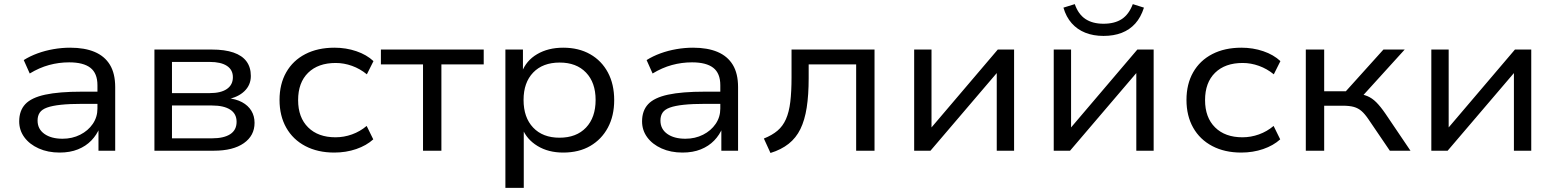

<svg xmlns="http://www.w3.org/2000/svg" viewBox="-20 -730 7533 930"><path d="M269 9Q212 9 167.5 -11Q123 -31 98 -65Q73 -99 73 -142Q73 -194 102.5 -225.5Q132 -257 199 -271.5Q266 -286 377 -286H467V-227H380Q317 -227 275 -222.5Q233 -218 208 -209Q183 -200 172.5 -184.5Q162 -169 162 -146Q162 -105 195 -81.5Q228 -58 283 -58Q330 -58 368.5 -77.5Q407 -97 429.5 -130Q452 -163 452 -204V-317Q452 -375 418 -401.5Q384 -428 315 -428Q265 -428 217.5 -415Q170 -402 124 -374L95 -439Q125 -458 162 -471.5Q199 -485 239.5 -492Q280 -499 320 -499Q390 -499 438.5 -478.5Q487 -458 512.5 -416Q538 -374 538 -308V0H457V-112H463Q449 -77 422.5 -49.5Q396 -22 357.5 -6.5Q319 9 269 9Z M728 0V-490H1006Q1069 -490 1111 -475.5Q1153 -461 1174 -432.5Q1195 -404 1195 -362Q1195 -318 1163.5 -288Q1132 -258 1079 -249L1080 -255Q1123 -251 1152.5 -235Q1182 -219 1197.5 -193.5Q1213 -168 1213 -135Q1213 -73 1161 -36.5Q1109 0 1016 0ZM813 -60H1007Q1064 -60 1095 -80Q1126 -100 1126 -140Q1126 -179 1095 -199Q1064 -219 1007 -219H813ZM813 -279H996Q1050 -279 1079 -299Q1108 -319 1108 -356Q1108 -392 1079 -411Q1050 -430 996 -430H813Z M1599 9Q1519 9 1459 -22.5Q1399 -54 1366.5 -111.5Q1334 -169 1334 -246Q1334 -323 1366.5 -380Q1399 -437 1459 -468Q1519 -499 1600 -499Q1656 -499 1706 -482Q1756 -465 1789 -434L1757 -370Q1724 -397 1685 -411Q1646 -425 1606 -425Q1521 -425 1472.5 -377.5Q1424 -330 1424 -245Q1424 -161 1472.5 -113Q1521 -65 1605 -65Q1646 -65 1685 -79Q1724 -93 1756 -120L1788 -55Q1755 -25 1705.5 -8Q1656 9 1599 9Z M2029 0V-418H1825V-490H2323V-418H2118V0Z M2428 180V-490H2513V-379H2507Q2528 -436 2581.5 -467.5Q2635 -499 2708 -499Q2783 -499 2838.5 -467.5Q2894 -436 2924.5 -379Q2955 -322 2955 -245Q2955 -169 2924.5 -112Q2894 -55 2839 -23Q2784 9 2708 9Q2636 9 2583.5 -23Q2531 -55 2510 -108H2517V180ZM2690 -63Q2772 -63 2818.5 -112Q2865 -161 2865 -246Q2865 -330 2818.5 -378.5Q2772 -427 2691 -427Q2609 -427 2562.5 -378.5Q2516 -330 2516 -246Q2516 -161 2562.5 -112Q2609 -63 2690 -63Z M3286 9Q3229 9 3184.5 -11Q3140 -31 3115 -65Q3090 -99 3090 -142Q3090 -194 3119.5 -225.5Q3149 -257 3216 -271.5Q3283 -286 3394 -286H3484V-227H3397Q3334 -227 3292 -222.5Q3250 -218 3225 -209Q3200 -200 3189.5 -184.5Q3179 -169 3179 -146Q3179 -105 3212 -81.5Q3245 -58 3300 -58Q3347 -58 3385.5 -77.5Q3424 -97 3446.5 -130Q3469 -163 3469 -204V-317Q3469 -375 3435 -401.5Q3401 -428 3332 -428Q3282 -428 3234.5 -415Q3187 -402 3141 -374L3112 -439Q3142 -458 3179 -471.5Q3216 -485 3256.5 -492Q3297 -499 3337 -499Q3407 -499 3455.5 -478.5Q3504 -458 3529.5 -416Q3555 -374 3555 -308V0H3474V-112H3480Q3466 -77 3439.5 -49.5Q3413 -22 3374.5 -6.5Q3336 9 3286 9Z M3712 11 3680 -59Q3720 -75 3746 -97Q3772 -119 3787 -153Q3802 -187 3808 -236.5Q3814 -286 3814 -355V-490H4216V0H4127V-418H3897V-352Q3897 -270 3887.5 -209Q3878 -148 3857 -105Q3836 -62 3800 -33.5Q3764 -5 3712 11Z M4408 0V-490H4492V-94H4476L4813 -490H4892V0H4808V-396H4825L4487 0Z M5084 0V-490H5168V-94H5152L5489 -490H5568V0H5484V-396H5501L5163 0ZM5325 -556Q5276 -556 5237 -571.5Q5198 -587 5171 -617.5Q5144 -648 5131 -693L5186 -710Q5203 -661 5237.5 -638Q5272 -615 5325 -615Q5379 -615 5413.5 -637.5Q5448 -660 5467 -710L5521 -693Q5506 -646 5479 -616Q5452 -586 5413.5 -571Q5375 -556 5325 -556Z M5992 9Q5912 9 5852 -22.5Q5792 -54 5759.5 -111.5Q5727 -169 5727 -246Q5727 -323 5759.5 -380Q5792 -437 5852 -468Q5912 -499 5993 -499Q6049 -499 6099 -482Q6149 -465 6182 -434L6150 -370Q6117 -397 6078 -411Q6039 -425 5999 -425Q5914 -425 5865.5 -377.5Q5817 -330 5817 -245Q5817 -161 5865.5 -113Q5914 -65 5998 -65Q6039 -65 6078 -79Q6117 -93 6149 -120L6181 -55Q6148 -25 6098.5 -8Q6049 9 5992 9Z M6305 0V-490H6394V-288H6499L6681 -490H6784L6567 -251L6548 -277Q6580 -274 6603 -264.5Q6626 -255 6646.5 -234.5Q6667 -214 6691 -179L6812 0H6712L6608 -153Q6591 -178 6575 -192Q6559 -206 6538 -212Q6517 -218 6483 -218H6394V0Z M6913 0V-490H6997V-94H6981L7318 -490H7397V0H7313V-396H7330L6992 0Z"/></svg>

Font: Nunito Sans 10pt SemiExpanded
Style: Regular
Weight: 400
Width: 6
Designer: Vernon Adams
Foundry: Vernon Adams
Version: Version 3.101;gftools[0.9.27]